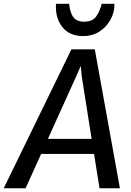

<svg xmlns="http://www.w3.org/2000/svg" viewBox="-61 -1012 705 1032"><path d="M-41 0 323 -747H448.5L583.5 0H474L444.5 -184.5H160L76.5 0ZM196.5 -265.5H431.5L378.5 -601L373 -657.5L348.5 -601.5ZM387 -818Q312.5 -818 273.8 -867Q235 -916 240 -991.5H310.5Q315.5 -943 333.5 -919.2Q351.5 -895.5 391 -895.5Q436 -895.5 455.5 -922.8Q475 -950 486 -991.5H554.5Q554.5 -945 532.5 -905.5Q510.5 -866 472.8 -842Q435 -818 387 -818Z"/></svg>

Font: Merriweather Sans Italic
Style: Regular
Weight: 400
Italic angle: -7.5°
Designer: Eben Sorkin
Foundry: Eben Sorkin
Version: Version 1.008; ttfautohint (v1.7.19-72a1) -l 8 -r 50 -G 200 